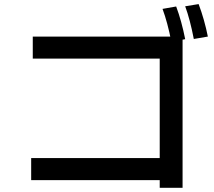

<svg xmlns="http://www.w3.org/2000/svg" viewBox="-20 -891 1040 935"><path d="M131.8 -13.7V-121.1H757.8V-605.5H139.6V-712.9H869.1V23.4H757.8V-13.7ZM771.5 -847.7 837.9 -859.4Q864.3 -789.1 881.8 -700.2L814.5 -687.5Q795.9 -782.2 771.5 -847.7ZM881.8 -860.4 947.3 -871.1Q975.6 -795.9 992.2 -712.9L923.8 -701.2Q905.3 -796.9 881.8 -860.4Z"/></svg>

Font: GenEi M Gothic v2 Medium
Style: Regular
Weight: 500
Version: Version 2.0